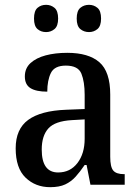

<svg xmlns="http://www.w3.org/2000/svg" viewBox="-20 -766 573 796"><path d="M188 10Q127 10 86 -29.5Q45 -69 45 -151Q45 -231 97 -269Q149 -307 254 -311L331 -314V-373Q331 -427 317.5 -460.5Q304 -494 253 -494Q206 -494 191 -463.5Q176 -433 176 -386Q130 -386 106.5 -400.5Q83 -415 83 -449Q83 -483 106.5 -504.5Q130 -526 169.5 -536.5Q209 -547 259 -547Q347 -547 392 -508Q437 -469 437 -374V-116Q437 -74 449.5 -59Q462 -44 494 -44H497V0H355L339 -82H331Q312 -54 293.5 -33.5Q275 -13 250.5 -1.5Q226 10 188 10ZM221 -51Q271 -51 301 -90Q331 -129 331 -191V-271L278 -268Q208 -264 180.5 -233.5Q153 -203 153 -146Q153 -51 221 -51ZM349 -633Q328 -633 313 -645.5Q298 -658 298 -689Q298 -721 313 -733.5Q328 -746 349 -746Q369 -746 384 -733.5Q399 -721 399 -689Q399 -658 384 -645.5Q369 -633 349 -633ZM171 -633Q150 -633 135.5 -645.5Q121 -658 121 -689Q121 -721 135.5 -733.5Q150 -746 171 -746Q191 -746 206 -733.5Q221 -721 221 -689Q221 -658 206 -645.5Q191 -633 171 -633Z"/></svg>

Font: Noto Serif Bengali SemiCondensed Medium
Style: Regular
Weight: 500
Width: 4
Designer: Juan Bruce, Universal Thirst, Indian Type Foundry and the Monotype Design Team.
Foundry: Monotype Imaging Inc.
Version: Version 2.003; ttfautohint (v1.8.4.7-5d5b)